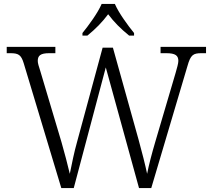

<svg xmlns="http://www.w3.org/2000/svg" viewBox="-20 -951 1075 971"><path d="M397 -784V-771H422C465 -806 497 -839 527 -879C557 -839 590 -806 633 -771H658V-784C627 -822 580 -886 561 -931H494C475 -886 428 -822 397 -784ZM100 -631 290 0H353L515 -610L683 0H745L928 -617C944 -674 957 -682 999 -682H1022V-714H792V-682H821C867 -682 882 -670 882 -643C882 -630 875 -607 868 -582L766 -236C748 -175 733 -118 724 -72C714 -120 699 -178 681 -244L551 -710H499L371 -238C354 -178 344 -125 333 -72C320 -125 309 -170 291 -232L184 -591C176 -616 171 -631 171 -643C171 -670 185 -682 229 -682H260V-714H14V-682H32C73 -682 87 -674 100 -631Z"/></svg>

Font: Noto Serif Light
Style: Regular
Weight: 300
Designer: Monotype Design Team
Foundry: Monotype Imaging Inc.
Version: Version 2.013